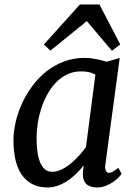

<svg xmlns="http://www.w3.org/2000/svg" viewBox="-20 -826 614 856"><path d="M192.4 9.8Q151.4 9.8 122.3 -6.1Q93.3 -22 75 -50Q56.6 -78.1 48.3 -116.7Q40 -155.3 40 -201.2Q40 -238.8 49.6 -280.8Q59.1 -322.8 77.6 -363.5Q96.2 -404.3 123.3 -441.4Q150.4 -478.5 185.5 -506.6Q220.7 -534.7 263.9 -551.3Q307.1 -567.9 357.4 -567.9Q381.8 -567.9 408 -562.7Q434.1 -557.6 454.6 -550.8L513.7 -567.4L449.7 -92.3Q447.3 -72.3 452.6 -63.7Q458 -55.2 464.4 -55.2Q471.2 -55.2 480.7 -59.6Q490.2 -64 507.3 -77.6L522.5 -51.3Q520 -46.9 510.5 -36.6Q501 -26.4 486.3 -16.1Q471.7 -5.9 452.6 2Q433.6 9.8 412.6 9.8Q397.9 9.8 385.7 6.1Q373.5 2.4 365.2 -5.4Q356.9 -13.2 352.8 -25.9Q348.6 -38.6 349.6 -56.2L353 -88.4Q338.9 -70.3 321 -52.7Q303.2 -35.2 282.7 -21.2Q262.2 -7.3 239.3 1.2Q216.3 9.8 192.4 9.8ZM212.4 -60.1Q233.4 -60.1 255.1 -70.8Q276.9 -81.5 296.9 -97.9Q316.9 -114.3 334 -133.8Q351.1 -153.3 363.3 -170.4L405.3 -492.7Q392.1 -501 376.2 -504.4Q360.4 -507.8 342.3 -507.8Q307.6 -507.8 279.3 -494.1Q251 -480.5 229 -457.5Q207 -434.6 190.7 -404.8Q174.3 -375 163.8 -342Q153.3 -309.1 148.2 -275.6Q143.1 -242.2 143.1 -212.4Q143.1 -176.8 147 -148.7Q150.9 -120.6 159.4 -100.8Q168 -81.1 180.9 -70.6Q193.8 -60.1 212.4 -60.1ZM175.8 -627.9 336.4 -806.2H423.3L516.1 -627.9L479 -599.6L367.2 -731.9L204.6 -600.1Z"/></svg>

Font: Merriweather
Style: Italic
Weight: 400
Italic angle: -7°
Designer: Eben Sorkin ( eben@eyebytes.com )
Foundry: Eben Sorkin ( eben@eyebytes.com )
Version: Version 1.005; ttfautohint (v0.97) -l 13 -r 13 -G 200 -x 24 